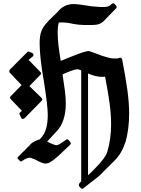

<svg xmlns="http://www.w3.org/2000/svg" viewBox="-20 -926 868 1182"><path d="M775 -227Q775 -295 763.5 -376.5Q752 -458 732 -560Q730 -566 725 -569.5Q720 -573 713 -569L702 -566Q705 -567 704 -567Q702 -567 700 -566H680Q667 -566 649.5 -570.5Q632 -575 613 -581Q610 -583 605.5 -583.5Q601 -584 600 -586Q566 -599 547 -605.5Q528 -612 526 -612Q501 -610 441 -586Q413 -575 390.5 -566Q368 -557 354 -551Q345 -604 340 -646Q335 -688 335 -732Q335 -762 342 -787Q347 -788 362 -788Q372 -788 387 -786.5Q402 -785 426 -780Q446 -776 465.5 -774Q485 -772 498 -772H547Q572 -772 589.5 -778Q607 -784 624 -801H623L694 -874Q702 -882 694 -892L686 -901Q676 -911 667 -901Q656 -890 646 -886.5Q636 -883 621 -883H598Q592 -883 585 -884Q578 -885 571 -885Q563 -885 549 -886.5Q535 -888 519 -891Q459 -901 433 -901Q382 -901 347 -866Q330 -847 311 -829.5Q292 -812 275 -794H276Q246 -764 235 -735Q224 -706 224 -661Q224 -573 250 -426Q274 -275 274 -220Q274 -170 264 -134.5Q254 -99 228 -72Q226 -69 226 -68Q214 -66 209 -63Q194 -57 182 -49.5Q170 -42 164 -33L93 38Q83 47 93 55L101 63Q110 73 119 63L123 60V61Q129 55 134 54Q144 49 149.5 47Q155 45 164 45Q168 45 176 48Q184 51 193 55V54Q240 81 259 81Q260 81 261 80.5Q262 80 265 80Q267 80 270 79.5Q273 79 275 79Q286 75 294 69Q302 63 312 57Q316 53 322 48Q328 43 338 35L411 -34Q421 -45 411 -53L403 -63Q394 -73 386 -65Q362 -48 349 -40Q336 -32 325 -32Q319 -32 295 -43V-42Q288 -46 281.5 -49Q275 -52 270 -54L328 -117Q357 -147 371 -190.5Q385 -234 385 -288Q385 -324 379.5 -368Q374 -412 365 -468Q396 -482 418 -490Q440 -498 457 -500Q460 -499 465.5 -498Q471 -497 480 -493V189V190L469 202Q466 206 465.5 211Q465 216 467 220L475 229Q485 242 495 232Q507 222 522 210.5Q537 199 559 182Q579 167 591.5 156Q604 145 614 134H613Q630 117 649 98.5Q668 80 686 62Q730 18 752 -51L753 -52Q764 -92 769.5 -135.5Q775 -179 775 -227ZM236 -305Q245 -313 235 -324L161 -396L228 -465Q238 -474 228 -483Q212 -500 193 -519.5Q174 -539 156 -557L181 -578Q187 -583 185.5 -590.5Q184 -598 178 -600L161 -607Q152 -612 147 -604L41 -498Q38 -494 37.5 -488.5Q37 -483 40 -479Q57 -460 75.5 -441Q94 -422 113 -402L46 -334Q37 -325 46 -316Q63 -298 80.5 -279.5Q98 -261 115 -244L106 -236Q97 -229 101 -221L109 -204Q112 -195 119 -194Q126 -193 132 -199ZM664 -160Q664 -72 641 7Q630 46 563 113Q557 120 546 130.5Q535 141 522 153V-474Q538 -466 551 -463Q580 -453 608 -453Q613 -453 618 -453Q623 -453 627 -454Q645 -361 654.5 -291.5Q664 -222 664 -160Z"/></svg>

Font: MM Taunggyi
Style: Regular
Weight: 400
Designer: Khon Soe Zaw Thu
Version: Version 1.00 July 18, 2016, initial release